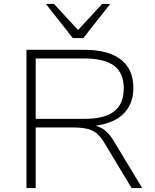

<svg xmlns="http://www.w3.org/2000/svg" viewBox="-20 -959 792 979"><path d="M115 0V-705H411Q532 -705 596 -655.5Q660 -606 660 -511Q660 -451 633 -408Q606 -365 554 -341.5Q502 -318 428 -314L437 -322L444 -321Q480 -319 507.5 -300Q535 -281 559 -242L705 0H651L515 -226Q495 -260 474 -278Q453 -296 423.5 -302.5Q394 -309 349 -309H162V0ZM162 -353H410Q514 -353 562.5 -391.5Q611 -430 611 -509Q611 -587 561.5 -624Q512 -661 407 -661H162ZM351 -765 214 -939H255L378 -806L501 -939H542L405 -765Z"/></svg>

Font: Nunito Sans 10pt SemiExpanded ExtraLight
Style: Regular
Weight: 250
Width: 6
Designer: Vernon Adams
Foundry: Vernon Adams
Version: Version 3.101;gftools[0.9.27]